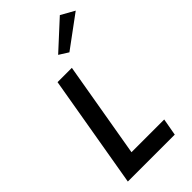

<svg xmlns="http://www.w3.org/2000/svg" viewBox="-292 -1044 1120 1120"><g transform="rotate(-45 268.5 -483.5)"><path d="M167 -700 47 0H434L453 -106H183L285 -700ZM537 -920 453 -967 282 -810 339 -774Z"/></g></svg>

Font: Jost Medium
Style: Italic
Weight: 500
Italic angle: -5°
Version: Version 3.710